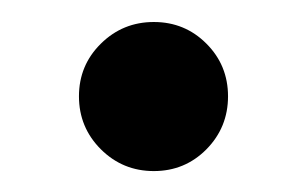

<svg xmlns="http://www.w3.org/2000/svg" viewBox="-20 -435 285 178"><path d="M122.6 -276.4Q93.8 -276.4 73.5 -296.6Q53.2 -316.9 53.2 -345.7Q53.2 -374.5 73.5 -394.5Q93.8 -414.6 122.6 -414.6Q151.4 -414.6 171.4 -394.5Q191.4 -374.5 191.4 -345.7Q191.4 -316.9 171.4 -296.6Q151.4 -276.4 122.6 -276.4Z"/></svg>

Font: Inter 28pt Medium
Style: Regular
Weight: 500
Designer: Rasmus Andersson
Foundry: rsms
Version: Version 4.001;git-66647c0bb